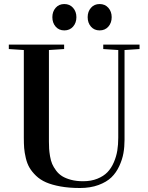

<svg xmlns="http://www.w3.org/2000/svg" viewBox="-20 -919 739 956"><path d="M98.6 -669.9V-233.9Q98.6 -204.1 100.3 -181.6Q102.1 -159.2 108.6 -131.6Q115.2 -104 127 -84Q138.7 -64 159.4 -43.9Q180.2 -23.9 209.2 -11.2Q238.3 1.5 281 9.3Q323.7 17.1 377.9 17.1Q430.2 17.1 470.5 2.2Q510.7 -12.7 534.7 -35.9Q558.6 -59.1 573.7 -91.8Q588.9 -124.5 594.5 -156Q600.1 -187.5 600.1 -222.7V-669.9L674.8 -674.8V-696.8H494.1V-674.8L568.8 -669.9V-233.4Q568.8 -198.7 564 -168.9Q559.1 -139.2 546.6 -110.4Q534.2 -81.5 514.9 -61.5Q495.6 -41.5 464.6 -29.1Q433.6 -16.6 393.6 -16.6Q360.4 -16.6 333.7 -23.7Q307.1 -30.8 289.6 -41.7Q272 -52.7 259.3 -69.8Q246.6 -86.9 239.7 -103Q232.9 -119.1 229.2 -140.9Q225.6 -162.6 224.6 -178.2Q223.6 -193.8 223.6 -213.9V-669.9L299.3 -674.8V-696.8H23.9V-674.8ZM240.7 -833.5Q240.7 -861.3 257.1 -880.1Q273.4 -898.9 300.3 -898.9Q327.1 -898.9 343.8 -880.1Q360.4 -861.3 360.4 -833.5Q360.4 -805.2 343.8 -786.4Q327.1 -767.6 300.3 -767.6Q273.4 -767.6 257.1 -786.4Q240.7 -805.2 240.7 -833.5ZM416.5 -833.5Q416.5 -861.3 432.9 -880.1Q449.2 -898.9 476.1 -898.9Q502.9 -898.9 519.5 -880.1Q536.1 -861.3 536.1 -833.5Q536.1 -805.2 519.5 -786.4Q502.9 -767.6 476.1 -767.6Q449.2 -767.6 432.9 -786.4Q416.5 -805.2 416.5 -833.5Z"/></svg>

Font: VidalokaRegular
Style: Regular
Weight: 400
Designer: Cyreal (www.cyreal.org)
Foundry: Cyreal (www.cyreal.org)
Version: Version 1.000